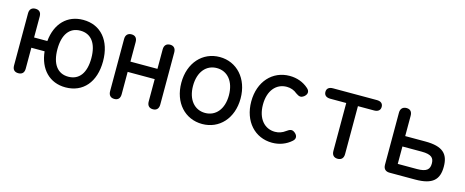

<svg xmlns="http://www.w3.org/2000/svg" viewBox="-34 -962 3456 1427"><g transform="rotate(15 1694.0 -248.5)"><path d="M477 11C612 11 698 -88 698 -248C698 -408 612 -508 477 -508C355 -508 272 -424 259 -287H157V-449C157 -480 141 -496 112 -496C83 -496 67 -479 67 -449V-47C67 -16 83 0 112 0C141 0 157 -16 157 -47V-208H259C273 -73 355 11 477 11ZM347 -248C347 -361 394 -425 477 -425C561 -425 608 -361 608 -248C608 -135 561 -71 477 -71C394 -71 347 -135 347 -248Z M851 0C880 0 895 -17 895 -48V-220H1103V-48C1103 -17 1119 0 1148 0C1176 0 1192 -17 1192 -48V-449C1192 -480 1176 -497 1148 -497C1120 -497 1103 -480 1103 -449V-299H895V-449C895 -480 880 -497 851 -497C822 -497 806 -479 806 -449V-48C806 -17 822 0 851 0Z M1529 11C1660 11 1757 -92 1757 -246C1757 -399 1660 -504 1529 -504C1397 -504 1301 -399 1301 -246C1301 -92 1397 11 1529 11ZM1391 -246C1391 -354 1448 -419 1529 -419C1610 -419 1667 -354 1667 -246C1667 -139 1610 -74 1529 -74C1448 -74 1391 -139 1391 -246Z M2067 11C2123 11 2174 -8 2214 -44C2237 -64 2232 -89 2209 -107C2186 -125 2170 -117 2146 -100C2124 -83 2096 -73 2067 -73C1986 -73 1929 -138 1929 -246C1929 -354 1986 -419 2067 -419C2097 -419 2125 -409 2147 -390C2173 -372 2187 -369 2210 -386C2232 -404 2237 -429 2212 -450C2173 -485 2122 -503 2067 -503C1935 -503 1839 -399 1839 -246C1839 -92 1935 11 2067 11Z M2569 0C2598 0 2614 -17 2614 -48V-417H2738C2769 -417 2786 -432 2786 -457C2786 -483 2769 -497 2738 -497H2401C2370 -497 2353 -483 2353 -457C2353 -432 2370 -417 2401 -417H2524V-48C2524 -17 2540 0 2569 0Z M2969 0H3166C3301 0 3347 -48 3347 -147C3347 -245 3301 -293 3166 -293H3011V-449C3011 -480 2996 -497 2967 -497C2938 -497 2921 -479 2921 -449V-48C2921 -17 2938 0 2969 0ZM3011 -79V-213H3159C3236 -213 3255 -189 3255 -147C3255 -104 3236 -79 3159 -79Z"/></g></svg>

Font: 寒蝉半圆体
Style: Regular
Weight: 400
Designer: Yoshimichi Ohira & Warren
Foundry: ChillType
Version: Version 1.800;Glyphs 3.1.1 (3135)